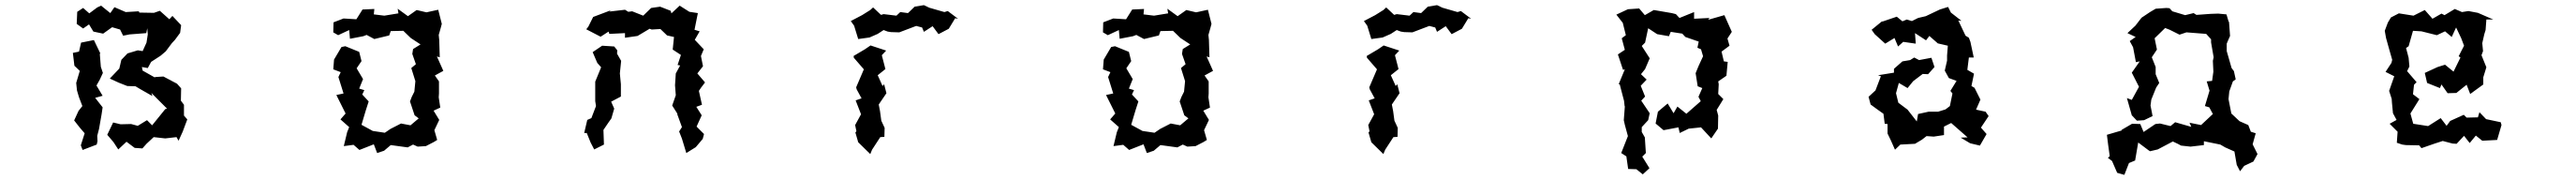

<svg xmlns="http://www.w3.org/2000/svg" viewBox="-20 -557 10040 701"><path d="M421 -80 398 -32 422 -4 441 25 473 -5 505 19 535 21 551 3 579 -23 624 -18 668 -23 676 -9 692 -44 710 -92 697 -107V-149L685 -165L686 -213L670 -231L617 -259L584 -257V-255L536 -282L533 -296L556 -292L569 -316L606 -340L626 -357L650 -389L662 -402L682 -429L686 -459L652 -495L640 -482L603 -515L580 -507L523 -508L521 -513L470 -510L426 -529L410 -506L374 -535L359 -528L328 -505L304 -526L281 -511L279 -464L304 -446L327 -462L344 -434L382 -426L417 -451L448 -442L460 -418L485 -423L550 -428L554 -447L556 -423L551 -391L536 -358L517 -361L477 -349L453 -324L445 -290L408 -251L443 -235L476 -222L508 -221L530 -208L574 -183L570 -195L631 -134L624 -132L573 -69L553 -89L517 -67L491 -74L450 -73ZM264 -351 270 -301 291 -281 277 -234 280 -205 288 -178 301 -144 286 -125 269 -88 291 -60 310 -38 295 9 302 27 357 6 360 -7 359 -28 366 -55 376 -112 380 -139 351 -176 380 -184 356 -224 369 -247 381 -273 373 -297 369 -347 371 -349 346 -401 296 -391 288 -356Z M1311 -374 1282 -325 1279 -287 1308 -276 1299 -257 1319 -193 1291 -187 1327 -115 1307 -92 1341 -62 1333 -42 1320 12 1358 7 1381 27 1437 5 1450 39 1477 30 1503 8 1569 17 1590 6 1608 14 1640 12 1671 -4 1684 -12 1673 -50 1692 -90 1670 -126 1696 -138 1690 -178 1691 -193V-240L1675 -263L1708 -281L1683 -337L1694 -334L1692 -401L1690 -421L1698 -449L1702 -464L1688 -519L1642 -509L1604 -518L1570 -494L1530 -523L1533 -505L1478 -496L1437 -501L1439 -522L1393 -520L1369 -482L1319 -485L1280 -470L1279 -431L1298 -420L1341 -440L1344 -406L1396 -416L1409 -421L1439 -405L1497 -419L1503 -436L1552 -437L1581 -409L1619 -384L1590 -366L1587 -347L1601 -307L1583 -292L1599 -241L1595 -200L1585 -180L1578 -162L1596 -108L1612 -96L1580 -69L1543 -76L1502 -55L1480 -40L1433 -47L1389 -71L1406 -128L1417 -162L1392 -189L1400 -206L1380 -212L1395 -249L1370 -291L1389 -319L1380 -355L1326 -377Z M2580 -419 2607 -413 2602 -364 2634 -343 2621 -304 2631 -302 2614 -271 2611 -225 2614 -186 2600 -146 2621 -113 2619 -114 2638 -62 2627 -45 2638 -17 2655 39 2692 16 2719 -16 2724 -35 2695 -64 2715 -108 2694 -141 2716 -149 2704 -203 2712 -215 2728 -236 2698 -271 2720 -299 2712 -339 2723 -365 2688 -402 2707 -435 2687 -441 2700 -506 2667 -511 2629 -535 2597 -505 2594 -515 2553 -531 2518 -526 2487 -496 2444 -513 2429 -511 2416 -519 2355 -512 2361 -517 2292 -491 2273 -453 2265 -443 2321 -414 2352 -434 2355 -425 2416 -428V-410L2465 -417L2512 -445L2520 -442L2554 -444ZM2257 -39H2267L2282 -2L2296 25L2334 6L2332 -51L2351 -79L2363 -96L2374 -134L2362 -161L2400 -181V-229L2396 -271L2401 -320L2385 -348L2386 -361L2374 -376L2327 -379L2290 -354L2308 -312L2323 -295L2300 -239V-163L2303 -144L2285 -97L2269 -90Z M3340 -498 3296 -475 3309 -457 3325 -405 3369 -411 3401 -425 3424 -440 3440 -434 3453 -432 3485 -431 3551 -456 3574 -450 3581 -433 3615 -455 3638 -424 3678 -445 3703 -486 3714 -484 3674 -514 3661 -510 3602 -527 3581 -537 3545 -531 3519 -506 3489 -510 3474 -496 3424 -502 3414 -499 3383 -528 3372 -518ZM3307 -339 3308 -332 3347 -287 3317 -217 3319 -209 3338 -174 3315 -166 3336 -112 3313 -70 3318 -46 3314 -41 3325 -3 3372 43 3379 26 3411 -23 3427 -24 3428 -59 3415 -87 3410 -124 3405 -150 3435 -194 3426 -229 3420 -222 3401 -264 3431 -288 3417 -342 3434 -360 3373 -380 3351 -365Z M4311 -374 4282 -325 4279 -287 4308 -276 4299 -257 4319 -193 4291 -187 4327 -115 4307 -92 4341 -62 4333 -42 4320 12 4358 7 4381 27 4437 5 4450 39 4477 30 4503 8 4569 17 4590 6 4608 14 4640 12 4671 -4 4684 -12 4673 -50 4692 -90 4670 -126 4696 -138 4690 -178 4691 -193V-240L4675 -263L4708 -281L4683 -337L4694 -334L4692 -401L4690 -421L4698 -449L4702 -464L4688 -519L4642 -509L4604 -518L4570 -494L4530 -523L4533 -505L4478 -496L4437 -501L4439 -522L4393 -520L4369 -482L4319 -485L4280 -470L4279 -431L4298 -420L4341 -440L4344 -406L4396 -416L4409 -421L4439 -405L4497 -419L4503 -436L4552 -437L4581 -409L4619 -384L4590 -366L4587 -347L4601 -307L4583 -292L4599 -241L4595 -200L4585 -180L4578 -162L4596 -108L4612 -96L4580 -69L4543 -76L4502 -55L4480 -40L4433 -47L4389 -71L4406 -128L4417 -162L4392 -189L4400 -206L4380 -212L4395 -249L4370 -291L4389 -319L4380 -355L4326 -377Z M5340 -498 5296 -475 5309 -457 5325 -405 5369 -411 5401 -425 5424 -440 5440 -434 5453 -432 5485 -431 5551 -456 5574 -450 5581 -433 5615 -455 5638 -424 5678 -445 5703 -486 5714 -484 5674 -514 5661 -510 5602 -527 5581 -537 5545 -531 5519 -506 5489 -510 5474 -496 5424 -502 5414 -499 5383 -528 5372 -518ZM5307 -339 5308 -332 5347 -287 5317 -217 5319 -209 5338 -174 5315 -166 5336 -112 5313 -70 5318 -46 5314 -41 5325 -3 5372 43 5379 26 5411 -23 5427 -24 5428 -59 5415 -87 5410 -124 5405 -150 5435 -194 5426 -229 5420 -222 5401 -264 5431 -288 5417 -342 5434 -360 5373 -380 5351 -365Z M6480 -154 6442 -122 6433 -76 6464 -50 6522 -61 6527 -39 6562 -56 6610 -61 6650 -18 6676 -56 6677 -107 6671 -129 6697 -171 6677 -191 6679 -229 6677 -240 6709 -262 6714 -316 6699 -318 6690 -356 6721 -379 6713 -407 6730 -433 6701 -498 6638 -480 6643 -487 6583 -484V-510L6526 -487L6512 -502L6496 -506L6426 -518L6391 -498L6369 -524L6325 -521L6280 -500L6305 -468L6317 -420L6301 -408L6313 -363L6286 -345L6306 -285L6313 -287L6289 -229H6293L6310 -164L6312 -145L6313 -142L6309 -89L6313 -71L6325 -27L6299 39L6319 52L6326 101L6358 102L6383 122L6409 98L6381 53L6395 39L6391 -22L6379 -43V-62L6404 -89L6410 -116L6377 -165L6392 -181L6375 -223L6398 -247L6376 -268L6392 -288L6410 -330L6379 -378L6392 -391L6404 -447L6439 -424L6485 -416L6492 -433L6537 -426L6549 -413L6601 -395L6596 -371L6610 -365L6618 -338L6600 -299L6589 -272L6597 -221L6615 -214L6600 -180L6609 -163L6553 -114L6518 -142L6503 -116Z M7585 -78 7649 -22 7622 -21 7659 1 7697 10 7723 -35 7701 -60 7731 -105 7719 -122 7682 -130 7699 -169 7676 -215 7664 -222 7674 -270 7648 -285 7654 -333H7673L7660 -394L7654 -410L7641 -418L7613 -477L7625 -476L7584 -508L7573 -530L7541 -520L7486 -494L7456 -487L7432 -475L7412 -481L7395 -474L7373 -492L7314 -472L7319 -477L7275 -441L7287 -424L7328 -387L7364 -409L7378 -376L7398 -394L7447 -387L7444 -428L7487 -400L7500 -417L7533 -388L7572 -379L7569 -341V-321L7560 -282L7576 -253L7606 -242L7582 -203L7590 -193L7580 -144L7563 -131L7534 -122H7497L7456 -113L7451 -84L7415 -130L7379 -157L7370 -194L7381 -234L7415 -214L7437 -241L7474 -269L7495 -268L7520 -296L7508 -332L7460 -323L7441 -333L7425 -323L7395 -318L7362 -289V-274L7300 -264L7311 -260L7290 -205L7263 -180L7271 -150L7297 -131L7321 -114L7326 -75L7337 -74V-37L7350 -10L7366 26L7387 6L7444 3L7471 -13L7489 -27L7517 -25L7557 -31V-64Z M8653 17 8689 33 8698 85 8711 110 8727 89 8763 72 8779 43 8760 5 8772 -38 8753 -44 8743 -70 8709 -85 8677 -115 8666 -171 8669 -201 8683 -240 8694 -248 8687 -280 8678 -292 8659 -358V-387L8664 -399L8672 -417L8668 -471L8666 -474L8658 -501L8626 -504L8596 -503L8541 -499L8530 -506L8497 -498L8447 -513L8436 -525L8424 -526L8382 -523L8360 -510L8327 -488L8303 -457L8272 -428L8304 -413L8281 -397L8294 -373L8305 -315L8320 -318L8289 -274L8317 -219L8289 -168L8270 -175L8289 -108L8309 -87L8337 -89L8370 -105L8362 -146L8365 -169L8384 -216L8396 -234L8382 -268V-296L8367 -334L8387 -364L8378 -408L8419 -448L8437 -441L8475 -422L8502 -431L8579 -425L8598 -404V-392L8608 -334L8605 -320L8607 -278L8602 -242L8581 -240L8592 -204L8574 -144L8591 -139L8605 -113L8559 -70L8514 -79L8521 -63L8458 -81L8440 -66L8399 -76L8381 -74L8335 -43L8322 -74L8290 -75L8249 -51L8250 -49L8192 -32L8197 8L8203 51L8196 58L8212 70L8232 116L8260 124L8278 78L8302 68L8314 -2L8354 28L8360 32L8390 25L8449 -6L8470 4L8481 10L8518 14L8570 8V-7L8634 6Z M9299 -489 9287 -469 9275 -437 9280 -409 9292 -366 9304 -324 9301 -312 9278 -277 9312 -260 9292 -203 9302 -172 9303 -157 9307 -116 9321 -90 9294 -75 9325 -44 9322 -1 9343 6 9357 8 9409 9 9418 20 9470 2 9501 -8 9539 2 9555 3 9584 -28 9606 0 9630 -29 9655 -9 9713 -12 9730 -70 9727 -81 9670 -93 9644 -120 9638 -100 9594 -99 9583 -110 9530 -86 9516 -67 9493 -97 9444 -66 9386 -75 9375 -115 9410 -171 9385 -190 9389 -227 9399 -237 9362 -280 9371 -298 9368 -332 9358 -370 9368 -377 9385 -437 9418 -435 9478 -420 9510 -435 9536 -413 9553 -450 9573 -408 9584 -379 9563 -338 9570 -333 9543 -278 9510 -305 9481 -296 9431 -273 9440 -234 9490 -214 9496 -228 9520 -194 9554 -195 9594 -227 9608 -191 9659 -228V-256L9671 -295L9652 -342L9658 -358L9655 -389L9663 -424L9668 -440L9671 -481H9698L9638 -507L9601 -514L9576 -510L9548 -522L9508 -498L9496 -504L9461 -484L9431 -518L9387 -496L9330 -505Z"/></svg>

Font: チョークS
Style: Regular
Weight: 400
Designer: [Stick] Fontworks Inc.
Foundry: [Stick] Fontworks Inc.
Version: Version 1.200;FEAKit 1.0